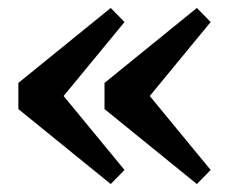

<svg xmlns="http://www.w3.org/2000/svg" viewBox="-20 -495 592 485"><path d="M259.7 -30.1 294.5 -65.7 109.8 -290V-215L294.5 -439.3L259.7 -474.9L26.4 -285.5V-219.5L259.7 -30.1ZM477.3 -30.1 512.1 -65.7 327.4 -290V-215L512.1 -439.3L477.3 -474.9L244 -285.5V-219.5L477.3 -30.1Z"/></svg>

Font: Source Serif Variable
Style: Regular
Weight: 389
Designer: Frank Grießhammer
Foundry: Adobe Systems Incorporated
Version: Version 3.001;hotconv 1.0.111;makeotfexe 2.5.65597